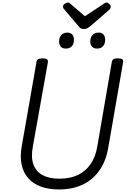

<svg xmlns="http://www.w3.org/2000/svg" viewBox="-20 -1475 998 1514"><path d="M444 19Q363 19 301.5 -4Q240 -27 201.5 -71Q163 -115 150 -179Q137 -243 152 -325L268 -988Q270 -1002 281.5 -1008.5Q293 -1015 316 -1015Q338 -1015 349 -1008Q360 -1001 358 -986L239 -319Q223 -235 243.5 -178.5Q264 -122 316 -94Q368 -66 449 -66Q533 -66 594.5 -95.5Q656 -125 694.5 -181Q733 -237 747 -319L862 -988Q865 -1002 876 -1008.5Q887 -1015 910 -1015Q956 -1015 951 -986L834 -312Q816 -205 764 -131Q712 -57 631.5 -19Q551 19 444 19ZM498 -1092Q474 -1092 460 -1106Q446 -1120 446 -1149Q446 -1178 462.5 -1198Q479 -1218 512 -1218Q535 -1218 549 -1204Q563 -1190 563 -1162Q564 -1132 548 -1112Q532 -1092 498 -1092ZM744 -1092Q721 -1092 706.5 -1106Q692 -1120 692 -1149Q692 -1178 708.5 -1198Q725 -1218 758 -1218Q781 -1218 795 -1204Q809 -1190 809 -1162Q810 -1133 794 -1112.5Q778 -1092 744 -1092ZM820 -1455Q831 -1455 842 -1443.5Q853 -1432 853 -1421Q853 -1415 851 -1410Q849 -1405 844 -1400L692 -1268Q680 -1259 669 -1252.5Q658 -1246 640 -1246Q624 -1246 614.5 -1253Q605 -1260 598 -1270L483 -1405Q478 -1412 477.5 -1416.5Q477 -1421 477 -1424Q477 -1436 491 -1445.5Q505 -1455 514 -1455Q523 -1455 528 -1451Q533 -1447 540 -1441L650 -1347L793 -1442Q800 -1446 806 -1450.5Q812 -1455 820 -1455Z"/></svg>

Font: Playwrite ZA
Style: Regular
Weight: 400
Designer: Veronika Burian, José Scaglione
Foundry: TypeTogether
Version: Version 1.002